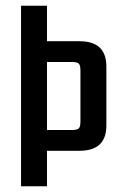

<svg xmlns="http://www.w3.org/2000/svg" viewBox="-20 -646 425 666"><path d="M143 -503H256Q349 -503 349 -415V-211Q349 -123 256 -123H143V0H53V-626H143ZM259 -224V-402Q259 -420 253 -425.5Q247 -431 229 -431H143V-195H229Q247 -195 253 -200.5Q259 -206 259 -224Z"/></svg>

Font: Teko Regular
Style: Regular
Weight: 400
Designer: Manushi Parikh, Jonny Pinhorn
Foundry: Indian Type Foundry
Version: Version 1.105;PS 1.0;hotconv 1.0.78;makeotf.lib2.5.61930; tt